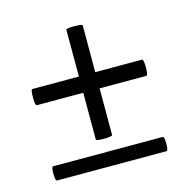

<svg xmlns="http://www.w3.org/2000/svg" viewBox="-72 -491 542 559"><g transform="rotate(-15 199.0 -211.5)"><path d="M363.8 -43.9Q369.1 -43.9 369.1 -22.5Q369.1 -1 363.8 -1H34.2Q28.8 -1 28.8 -22.5Q28.8 -43.9 33.2 -43.9ZM34.2 -228Q28.8 -228 28.8 -252.4Q28.8 -276.9 33.2 -276.9H173.8V-418Q173.8 -421.9 198.2 -421.9Q222.7 -421.9 223.1 -418V-276.9H363.8Q369.1 -276.9 369.1 -252.4Q369.1 -228 363.8 -228H223.1V-87.9Q222.7 -83 198.2 -83Q173.8 -83 173.8 -86.9V-228Z"/></g></svg>

Font: Cormorant-Bold
Style: Bold
Weight: 700
Designer: Christian Thalmann (Catharsis Fonts)
Version: Version 3.000